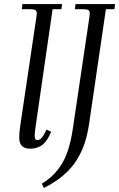

<svg xmlns="http://www.w3.org/2000/svg" viewBox="-20 -722 584 941"><path d="M185.1 178.2Q214.8 159.7 236.6 139.2Q258.3 118.7 278.8 87.9Q299.3 57.1 313.7 12.7Q328.1 -31.7 336.9 -90.8L418 -637.2Q419.9 -650.9 419.9 -655.8Q419.9 -668.5 413.3 -672.6Q406.7 -676.8 388.2 -676.8H347.2L350.1 -702.1H543.9L541 -676.8H499L416 -110.8Q408.2 -59.6 394.3 -18.3Q380.4 22.9 355.5 63Q330.6 103 290.5 137.2Q250.5 171.4 194.8 199.2ZM74.2 -47.9Q74.2 -71.8 79.1 -105L158.2 -637.2Q160.2 -650.9 160.2 -655.8Q160.2 -668.5 153.3 -672.6Q146.5 -676.8 127.9 -676.8H86.9L89.8 -702.1H284.2L280.8 -676.8H237.8L154.8 -104Q149.9 -68.8 149.9 -58.1Q149.9 -35.2 163.1 -35.2Q181.6 -35.2 196.8 -64.9L208 -86.9L231 -76.2L220.2 -54.2Q202.1 -19 179.2 -6.1Q156.2 6.8 127 6.8Q74.2 6.8 74.2 -47.9Z"/></svg>

Font: Dihjauti
Style: Italic
Weight: 400
Italic angle: -9°
Designer: T. Christopher White
Version: Version 3.0.0